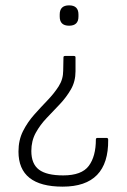

<svg xmlns="http://www.w3.org/2000/svg" viewBox="-20 -513 475 717"><path d="M256 -304Q262 -304 262 -299V-247Q262 -209 245 -179.5Q228 -150 203.5 -124Q179 -98 154.5 -72.5Q130 -47 113.5 -17Q97 13 97 51Q97 99 125.5 120.5Q154 142 216 142Q285 142 311.5 106.5Q338 71 338 8Q338 2 344 2H378Q384 2 384 9Q386 184 214 184Q49 184 49 53Q49 10 66 -23.5Q83 -57 107.5 -84.5Q132 -112 157 -138Q182 -164 199 -190.5Q216 -217 216 -249L217 -299Q217 -304 223 -304ZM238 -493Q273 -493 273 -459V-451Q273 -417 238 -417Q203 -417 203 -451V-459Q203 -493 238 -493Z"/></svg>

Font: Sofia Sans Semi Condensed Light
Style: Regular
Weight: 300
Designer: Botio Nikoltchev, Ani Petrova
Foundry: lettersoup
Version: Version 4.100; ttfautohint (v1.8.4.7-5d5b)